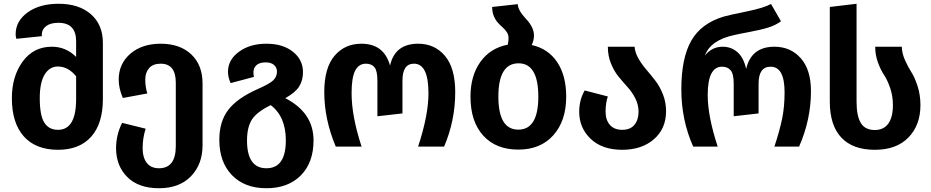

<svg xmlns="http://www.w3.org/2000/svg" viewBox="-20 -778 4943 1019"><path d="M291 -758Q399 -758 462.5 -702.5Q526 -647 526 -550V-253Q526 -122 464 -52.5Q402 17 288 17Q170 17 106.5 -54Q43 -125 43 -257Q43 -373 100.5 -451.5Q158 -530 255 -530Q330 -530 384 -476V-559Q384 -657 290 -657Q248 -657 225 -639.5Q202 -622 202 -595V-586L67 -572Q63 -584 63 -596Q63 -666 126.5 -712Q190 -758 291 -758ZM288 -89Q384 -89 384 -252V-373Q342 -425 287 -425Q243 -425 217 -382.5Q191 -340 191 -257Q191 -166 215 -127.5Q239 -89 288 -89Z M833 -546Q935 -546 995 -489.5Q1055 -433 1055 -335V-7Q1055 94 993.5 157.5Q932 221 824 221Q715 221 655.5 161.5Q596 102 596 8Q596 -62 628 -126L753 -95Q737 -45 737 8Q737 58 759 86.5Q781 115 824 115Q913 115 913 -3V-339Q913 -440 833 -440Q792 -440 771.5 -416.5Q751 -393 751 -357Q751 -315 762 -282L632 -258Q610 -309 610 -355Q610 -440 672 -493Q734 -546 833 -546Z M1494 -257Q1644 -180 1644 -33Q1644 85 1576.5 153Q1509 221 1394 221Q1278 221 1211 151.5Q1144 82 1144 -36Q1144 -133 1191.5 -195Q1239 -257 1347 -305Q1411 -333 1430.5 -352Q1450 -371 1450 -398Q1450 -419 1434.5 -433Q1419 -447 1390 -447Q1358 -447 1341.5 -432.5Q1325 -418 1325 -394Q1325 -380 1328 -370L1204 -337Q1190 -368 1190 -397Q1190 -461 1248.5 -503.5Q1307 -546 1394 -546Q1481 -546 1534.5 -503.5Q1588 -461 1588 -395Q1588 -352 1568 -319.5Q1548 -287 1494 -257ZM1497 -33Q1497 -159 1417 -220Q1343 -184 1317 -143.5Q1291 -103 1291 -32Q1291 115 1394 115Q1497 115 1497 -33Z M1762 0Q1701 -145 1701 -289Q1701 -418 1755.5 -482Q1810 -546 1898 -546Q2018 -546 2050 -430Q2076 -546 2199 -546Q2287 -546 2341.5 -481.5Q2396 -417 2396 -289Q2396 -138 2337 0H2199Q2254 -167 2254 -283Q2254 -440 2177 -440Q2116 -440 2116 -350V-176L1983 -161V-350Q1983 -402 1967.5 -421Q1952 -440 1922 -440Q1884 -440 1865 -403Q1846 -366 1846 -284Q1846 -161 1899 0Z M2802 -539Q2889 -520 2937 -448.5Q2985 -377 2985 -265Q2985 -137 2917 -60.5Q2849 16 2731 16Q2612 16 2544.5 -58.5Q2477 -133 2477 -265Q2477 -376 2529.5 -449.5Q2582 -523 2675 -541Q2679 -559 2679 -576Q2679 -593 2670 -607Q2661 -621 2648 -632.5Q2635 -644 2622.5 -657.5Q2610 -671 2601 -692.5Q2592 -714 2592 -741L2728 -756Q2729 -723 2771.5 -678Q2814 -633 2814 -589Q2814 -565 2802 -539ZM2837 -265Q2837 -442 2732 -442Q2625 -442 2625 -265Q2625 -90 2731 -90Q2837 -90 2837 -265Z M3348 -530Q3350 -500 3367.5 -469Q3385 -438 3409.5 -409.5Q3434 -381 3458 -350Q3482 -319 3498.5 -277Q3515 -235 3515 -188Q3515 -95 3450.5 -39Q3386 17 3282 17Q3176 17 3115 -41Q3054 -99 3054 -185Q3054 -247 3083 -298L3206 -266Q3194 -232 3194 -186Q3194 -141 3217 -115Q3240 -89 3282 -89Q3326 -89 3347.5 -116Q3369 -143 3369 -185Q3369 -222 3352 -255.5Q3335 -289 3311 -315.5Q3287 -342 3263.5 -370.5Q3240 -399 3223 -440Q3206 -481 3206 -530Z M3659 0Q3596 -141 3596 -304Q3596 -469 3648.5 -561.5Q3701 -654 3821 -690Q3849 -698 3942 -717Q4035 -736 4072 -757L4125 -665Q4096 -644 4058 -632Q4020 -620 3958.5 -608.5Q3897 -597 3877 -592Q3752 -566 3721 -483Q3758 -530 3816 -530Q3861 -530 3894 -501Q3927 -472 3940 -412Q3967 -530 4090 -530Q4176 -530 4230 -469Q4284 -408 4284 -294Q4284 -143 4221 0H4090Q4118 -85 4131 -148Q4144 -211 4144 -288Q4144 -424 4070 -424Q4006 -424 4006 -334V-176L3874 -161V-334Q3874 -385 3858 -404.5Q3842 -424 3812 -424Q3736 -424 3736 -274Q3736 -161 3789 0Z M4384 -239V-741L4526 -758V-238Q4526 -163 4548.5 -125.5Q4571 -88 4623 -88Q4670 -88 4694.5 -122Q4719 -156 4719 -220Q4719 -268 4704.5 -310.5Q4690 -353 4672 -380Q4654 -407 4639.5 -446.5Q4625 -486 4625 -530H4766Q4767 -495 4783 -459Q4799 -423 4817 -395Q4835 -367 4850 -320.5Q4865 -274 4865 -220Q4865 -114 4801.5 -48.5Q4738 17 4623 17Q4506 17 4445 -48Q4384 -113 4384 -239Z"/></svg>

Font: FiraGO SemiBold
Style: Regular
Weight: 600
Designer: bBox Type
Foundry: bBox Type GmbH
Version: Version 1.001;PS 001.001;hotconv 1.0.88;makeotf.lib2.5.64775